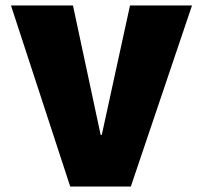

<svg xmlns="http://www.w3.org/2000/svg" viewBox="-20 -680 740 700"><path d="M680 -660 457 0H236L20 -660H246L347 -188H351L454 -660Z"/></svg>

Font: Cairo Black
Style: Regular
Weight: 900
Designer: Mohamed Gaber, Accademia di Belle Arti di Urbino and others
Foundry: Kief Type Foundry, Accademia di Belle Arti di Urbino and others
Version: Version 3.011